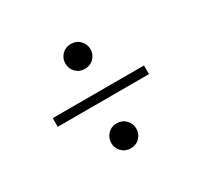

<svg xmlns="http://www.w3.org/2000/svg" viewBox="-106 -631 788 749"><g transform="rotate(-30 287.5 -256.0)"><path d="M287.5 -491Q312 -491 328 -474.5Q344 -458 344 -435Q344 -412 328 -395.5Q312 -379 287.5 -379Q263 -379 247 -395.5Q231 -412 231 -435Q231 -458 247 -474.5Q263 -491 287.5 -491ZM82 -275.5H493V-236.5H82ZM287.5 -133.5Q312 -133.5 328 -116.8Q344 -100 344 -77Q344 -54 328 -37.5Q312 -21 287.5 -21Q263 -21 247 -37.5Q231 -54 231 -77Q231 -100 247 -116.8Q263 -133.5 287.5 -133.5Z"/></g></svg>

Font: Newsreader Display SemiBold
Style: Regular
Weight: 600
Designer: Hugues Gentile
Foundry: Production Type
Version: Version 1.001